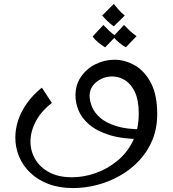

<svg xmlns="http://www.w3.org/2000/svg" viewBox="-20 -708 880 977"><path d="M352 249Q282 249 227.5 228.5Q173 208 135 172Q97 136 77.5 89.5Q58 43 58 -8Q58 -52 72.5 -96Q87 -140 117 -182.5Q147 -225 193 -262L244 -184Q189 -142 162 -90Q135 -38 135 12Q135 61 159.5 102.5Q184 144 231 169Q278 194 347 194Q405 194 464.5 173.5Q524 153 574.5 112.5Q625 72 655.5 11.5Q686 -49 686 -130Q686 -199 666 -240.5Q646 -282 615 -300.5Q584 -319 551 -319Q522 -319 495.5 -306.5Q469 -294 452.5 -272Q436 -250 436 -221Q436 -195 448 -165Q460 -135 489.5 -109Q519 -83 571 -66.5Q623 -50 704 -50V0Q603 0 537 -21Q471 -42 433 -75Q395 -108 379.5 -146.5Q364 -185 364 -221Q364 -277 392.5 -318Q421 -359 466.5 -381.5Q512 -404 562 -404Q616 -404 666 -375.5Q716 -347 748 -286Q780 -225 780 -127Q780 -54 755 5.5Q730 65 687 110.5Q644 156 588.5 187Q533 218 472.5 233.5Q412 249 352 249ZM559 -574Q542 -586 528 -599.5Q514 -613 500 -629L559 -688Q573 -671 585 -657Q597 -643 615 -629ZM515 -467Q497 -478 480 -492Q463 -506 451 -522L506 -581Q521 -565 536 -551Q551 -537 570 -524ZM620 -467Q602 -478 585 -492Q568 -506 556 -522L611 -581Q626 -565 641 -551Q656 -537 675 -524Z"/></svg>

Font: Marhey Light
Style: Regular
Weight: 300
Designer: Nur Syamsi & Bustanul Arifin
Foundry: Namelatype
Version: Version 1.000